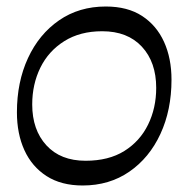

<svg xmlns="http://www.w3.org/2000/svg" viewBox="-20 -560 579 590"><path d="M234 10Q168 10 123 -19Q78 -48 55 -98.5Q32 -149 32 -215Q32 -308 66 -381.5Q100 -455 161.5 -497.5Q223 -540 305 -540Q372 -540 416.5 -511Q461 -482 484 -431.5Q507 -381 507 -315Q507 -222 473 -148.5Q439 -75 377.5 -32.5Q316 10 234 10ZM243 -66Q314 -66 362 -96Q410 -126 435 -177Q460 -228 460 -290Q460 -369 416 -416.5Q372 -464 294 -464Q226 -464 177.5 -433.5Q129 -403 104 -352Q79 -301 79 -239Q79 -161 122.5 -113.5Q166 -66 243 -66Z"/></svg>

Font: Spectral SC
Style: Bold Italic
Weight: 700
Italic angle: -10°
Designer: Jean-Baptiste Levee
Foundry: Production Type
Version: Version 2.001